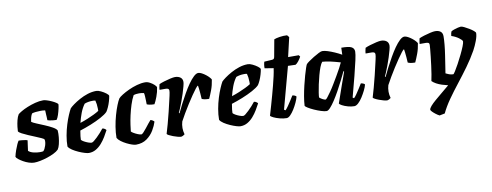

<svg xmlns="http://www.w3.org/2000/svg" viewBox="-80 -1043 4109 1604"><g transform="rotate(-10 1975.0 -241.0)"><path d="M137 0Q117 0 92.5 -8Q68 -16 46 -28.5Q24 -41 8.5 -53.5Q-7 -66 -10 -75Q-4 -102 5.5 -129Q15 -156 24.5 -176.5Q34 -197 40 -204Q48 -204 64.5 -202.5Q81 -201 95.5 -198.5Q110 -196 114 -193Q111 -179 108.5 -154.5Q106 -130 102 -106Q118 -91 146 -84.5Q174 -78 198 -78Q205 -78 212.5 -78.5Q220 -79 226 -80Q234 -86 240 -98Q246 -110 250.5 -124Q255 -138 256.5 -152Q258 -166 255 -176Q253 -181 232.5 -190.5Q212 -200 183.5 -211.5Q155 -223 126 -235.5Q97 -248 75 -259.5Q53 -271 47 -281Q47 -293 50 -319Q53 -345 60 -373.5Q67 -402 79 -421Q88 -429 110 -442Q132 -455 163.5 -468Q195 -481 231 -490.5Q267 -500 301 -500Q311 -500 330.5 -494Q350 -488 370.5 -478.5Q391 -469 405.5 -459.5Q420 -450 420 -444Q420 -435 414.5 -409.5Q409 -384 400.5 -358Q392 -332 382 -319Q372 -319 355.5 -320.5Q339 -322 324 -325Q309 -328 306 -330Q306 -345 305 -356.5Q304 -368 303.5 -381Q303 -394 302 -414Q293 -416 282.5 -416.5Q272 -417 264 -417Q243 -417 221.5 -414.5Q200 -412 190 -408Q182 -395 177.5 -379.5Q173 -364 170 -340Q182 -331 212.5 -318.5Q243 -306 277.5 -291.5Q312 -277 340 -261.5Q368 -246 376 -231Q378 -204 375 -173.5Q372 -143 365.5 -116Q359 -89 348 -73Q333 -58 306.5 -45Q280 -32 249.5 -22Q219 -12 189 -6Q159 0 137 0Z M600 0Q589 0 565.5 -7Q542 -14 515 -26Q488 -38 465 -53Q442 -68 433 -84Q433 -128 441.5 -175.5Q450 -223 463.5 -266.5Q477 -310 491.5 -343.5Q506 -377 516 -394Q526 -405 550 -422.5Q574 -440 606.5 -458Q639 -476 676 -488Q713 -500 750 -500Q766 -500 789 -489Q812 -478 830.5 -464Q849 -450 850 -441Q847 -421 839.5 -395.5Q832 -370 822 -348Q812 -326 803 -313Q785 -294 744.5 -272Q704 -250 655.5 -230.5Q607 -211 562 -197Q556 -164 555 -150.5Q554 -137 553 -120Q559 -112 575 -103Q591 -94 609 -87.5Q627 -81 638 -81Q645 -81 657.5 -90.5Q670 -100 686 -115.5Q702 -131 717.5 -148Q733 -165 746 -182Q755 -182 765.5 -175Q776 -168 778 -163Q765 -138 748 -109.5Q731 -81 709 -56Q687 -31 660 -15.5Q633 0 600 0ZM574 -260Q608 -271 638 -283.5Q668 -296 694 -308.5Q720 -321 738 -333Q738 -338 738 -343.5Q738 -349 738 -354Q738 -372 735.5 -390Q733 -408 729 -422Q722 -424 716 -424Q710 -424 703 -424Q686 -424 669 -421Q652 -418 637 -412Q614 -381 599 -341Q584 -301 574 -260Z M1000 0Q988 0 967 -7Q946 -14 922 -26Q898 -38 878 -53Q858 -68 849 -84Q849 -128 857 -177Q865 -226 878 -272Q891 -318 905 -353Q919 -388 930 -405Q939 -416 964.5 -432Q990 -448 1023.5 -463.5Q1057 -479 1094 -489.5Q1131 -500 1164 -500Q1184 -500 1204.5 -489Q1225 -478 1240 -464Q1255 -450 1256 -441Q1251 -403 1236.5 -364.5Q1222 -326 1210 -306Q1188 -306 1170 -309.5Q1152 -313 1146 -317Q1146 -325 1145.5 -344.5Q1145 -364 1144 -384Q1143 -404 1140 -413Q1130 -416 1118.5 -417Q1107 -418 1099 -418Q1087 -418 1074.5 -416.5Q1062 -415 1052 -411Q1034 -378 1020.5 -335.5Q1007 -293 997.5 -250.5Q988 -208 983 -172Q978 -136 976 -116Q982 -109 997.5 -100Q1013 -91 1030.5 -84Q1048 -77 1059 -77Q1066 -77 1078 -90Q1090 -103 1104.5 -121Q1119 -139 1132 -156Q1145 -173 1154 -182Q1164 -180 1173 -174Q1182 -168 1185 -163Q1175 -130 1152.5 -92Q1130 -54 1092.5 -27Q1055 0 1000 0Z M1383 0Q1372 0 1353.5 -5Q1335 -10 1316 -17Q1297 -24 1283 -31.5Q1269 -39 1267 -44Q1277 -76 1290 -123.5Q1303 -171 1316 -224Q1329 -277 1339 -322Q1343 -340 1346.5 -354.5Q1350 -369 1351.5 -380.5Q1353 -392 1353 -397Q1353 -408 1345.5 -412.5Q1338 -417 1322 -417H1273Q1273 -429 1276 -442.5Q1279 -456 1281 -464Q1295 -471 1322.5 -479.5Q1350 -488 1377 -494Q1404 -500 1417 -500Q1445 -500 1463 -487Q1481 -474 1481 -448Q1481 -436 1474 -410Q1467 -384 1457 -352Q1447 -320 1435 -288.5Q1423 -257 1413 -232.5Q1403 -208 1398 -199L1403 -195Q1419 -230 1440 -270.5Q1461 -311 1484 -351.5Q1507 -392 1530.5 -425.5Q1554 -459 1576 -479.5Q1598 -500 1615 -500Q1628 -500 1645 -491Q1662 -482 1678 -469.5Q1694 -457 1705 -444.5Q1716 -432 1718 -426Q1711 -378 1696 -338.5Q1681 -299 1668 -271Q1643 -271 1627.5 -274.5Q1612 -278 1606 -282Q1605 -305 1603 -328Q1601 -351 1599 -369.5Q1597 -388 1595 -396Q1589 -396 1574 -376.5Q1559 -357 1537.5 -326Q1516 -295 1493 -258.5Q1470 -222 1449 -186.5Q1428 -151 1414 -124Q1410 -111 1408 -97Q1406 -83 1406 -69Q1406 -56 1408 -42.5Q1410 -29 1414 -15Q1408 -10 1399.5 -5.5Q1391 -1 1383 0Z M1886 0Q1875 0 1851.5 -7Q1828 -14 1801 -26Q1774 -38 1751 -53Q1728 -68 1719 -84Q1719 -128 1727.5 -175.5Q1736 -223 1749.5 -266.5Q1763 -310 1777.5 -343.5Q1792 -377 1802 -394Q1812 -405 1836 -422.5Q1860 -440 1892.5 -458Q1925 -476 1962 -488Q1999 -500 2036 -500Q2052 -500 2075 -489Q2098 -478 2116.5 -464Q2135 -450 2136 -441Q2133 -421 2125.5 -395.5Q2118 -370 2108 -348Q2098 -326 2089 -313Q2071 -294 2030.5 -272Q1990 -250 1941.5 -230.5Q1893 -211 1848 -197Q1842 -164 1841 -150.5Q1840 -137 1839 -120Q1845 -112 1861 -103Q1877 -94 1895 -87.5Q1913 -81 1924 -81Q1931 -81 1943.5 -90.5Q1956 -100 1972 -115.5Q1988 -131 2003.5 -148Q2019 -165 2032 -182Q2041 -182 2051.5 -175Q2062 -168 2064 -163Q2051 -138 2034 -109.5Q2017 -81 1995 -56Q1973 -31 1946 -15.5Q1919 0 1886 0ZM1860 -260Q1894 -271 1924 -283.5Q1954 -296 1980 -308.5Q2006 -321 2024 -333Q2024 -338 2024 -343.5Q2024 -349 2024 -354Q2024 -372 2021.5 -390Q2019 -408 2015 -422Q2008 -424 2002 -424Q1996 -424 1989 -424Q1972 -424 1955 -421Q1938 -418 1923 -412Q1900 -381 1885 -341Q1870 -301 1860 -260Z M2278 0Q2251 0 2220.5 -8Q2190 -16 2168.5 -26.5Q2147 -37 2144 -44Q2156 -84 2168 -126Q2180 -168 2191.5 -209.5Q2203 -251 2213 -290Q2223 -329 2231 -364.5Q2239 -400 2243 -430L2168 -442Q2168 -461 2170.5 -476Q2173 -491 2176 -497L2242 -501Q2253 -502 2257.5 -507Q2262 -512 2264 -524L2290 -666Q2306 -673 2337.5 -678Q2369 -683 2401 -681L2416 -663L2378 -500H2468L2478 -487Q2469 -469 2454.5 -450.5Q2440 -432 2428 -426L2364 -428L2268 -73L2280 -66Q2290 -76 2304.5 -96.5Q2319 -117 2333 -139.5Q2347 -162 2357 -178Q2367 -178 2377.5 -173Q2388 -168 2390 -163Q2385 -142 2372.5 -114.5Q2360 -87 2343.5 -60.5Q2327 -34 2310 -17Q2293 0 2278 0Z M2617 0Q2600 0 2571.5 -9Q2543 -18 2514 -31Q2485 -44 2465 -56.5Q2445 -69 2443 -75Q2445 -112 2452.5 -155.5Q2460 -199 2470.5 -243Q2481 -287 2491.5 -324Q2502 -361 2510.5 -385.5Q2519 -410 2522 -414Q2527 -421 2546.5 -435Q2566 -449 2590.5 -464Q2615 -479 2636 -489.5Q2657 -500 2667 -500Q2686 -500 2712.5 -491.5Q2739 -483 2769 -470Q2799 -457 2827 -441L2829 -500Q2893 -500 2915.5 -487.5Q2938 -475 2938 -448Q2938 -427 2927 -376.5Q2916 -326 2896.5 -249.5Q2877 -173 2850 -73L2861 -66Q2872 -76 2885.5 -96Q2899 -116 2913.5 -138.5Q2928 -161 2938 -178Q2947 -178 2958 -173Q2969 -168 2971 -163Q2966 -142 2952.5 -114.5Q2939 -87 2922 -60.5Q2905 -34 2886.5 -17Q2868 0 2852 0Q2826 0 2798 -8Q2770 -16 2750.5 -26.5Q2731 -37 2728 -44L2778 -188Q2785 -207 2790.5 -223Q2796 -239 2803 -257.5Q2810 -276 2818 -301L2813 -304Q2797 -270 2776.5 -229Q2756 -188 2733.5 -147.5Q2711 -107 2689 -73.5Q2667 -40 2648.5 -20Q2630 0 2617 0ZM2625 -96Q2630 -96 2642.5 -112Q2655 -128 2673 -153.5Q2691 -179 2710 -211Q2729 -243 2748 -275Q2767 -307 2781.5 -334.5Q2796 -362 2804 -380Q2752 -395 2717.5 -402.5Q2683 -410 2652 -412Q2641 -400 2630 -371.5Q2619 -343 2609 -306Q2599 -269 2591 -231.5Q2583 -194 2578.5 -164.5Q2574 -135 2574 -123Q2584 -113 2600.5 -104.5Q2617 -96 2625 -96Z M3131 0Q3120 0 3101.5 -5Q3083 -10 3064 -17Q3045 -24 3031 -31.5Q3017 -39 3015 -44Q3025 -76 3038 -123.5Q3051 -171 3064 -224Q3077 -277 3087 -322Q3091 -340 3094.5 -354.5Q3098 -369 3099.5 -380.5Q3101 -392 3101 -397Q3101 -408 3093.5 -412.5Q3086 -417 3070 -417H3021Q3021 -429 3024 -442.5Q3027 -456 3029 -464Q3043 -471 3070.5 -479.5Q3098 -488 3125 -494Q3152 -500 3165 -500Q3193 -500 3211 -487Q3229 -474 3229 -448Q3229 -436 3222 -410Q3215 -384 3205 -352Q3195 -320 3183 -288.5Q3171 -257 3161 -232.5Q3151 -208 3146 -199L3151 -195Q3167 -230 3188 -270.5Q3209 -311 3232 -351.5Q3255 -392 3278.5 -425.5Q3302 -459 3324 -479.5Q3346 -500 3363 -500Q3376 -500 3393 -491Q3410 -482 3426 -469.5Q3442 -457 3453 -444.5Q3464 -432 3466 -426Q3459 -378 3444 -338.5Q3429 -299 3416 -271Q3391 -271 3375.5 -274.5Q3360 -278 3354 -282Q3353 -305 3351 -328Q3349 -351 3347 -369.5Q3345 -388 3343 -396Q3337 -396 3322 -376.5Q3307 -357 3285.5 -326Q3264 -295 3241 -258.5Q3218 -222 3197 -186.5Q3176 -151 3162 -124Q3158 -111 3156 -97Q3154 -83 3154 -69Q3154 -56 3156 -42.5Q3158 -29 3162 -15Q3156 -10 3147.5 -5.5Q3139 -1 3131 0Z M3540 200Q3524 192 3508 179.5Q3492 167 3481.5 156Q3471 145 3471 140Q3471 128 3487.5 109Q3504 90 3531.5 66.5Q3559 43 3590.5 17Q3622 -9 3654 -36Q3628 -42 3603 -50Q3578 -58 3557 -69.5Q3536 -81 3522 -95Q3527 -116 3532.5 -150Q3538 -184 3543 -222.5Q3548 -261 3552 -297.5Q3556 -334 3558.5 -360.5Q3561 -387 3561 -396Q3561 -409 3553 -413Q3545 -417 3531 -417H3479Q3479 -422 3480.5 -432Q3482 -442 3484 -451.5Q3486 -461 3487 -464Q3502 -471 3529 -479.5Q3556 -488 3583 -494Q3610 -500 3624 -500Q3653 -500 3670 -487Q3687 -474 3687 -446Q3687 -416 3683 -374Q3679 -332 3672 -287Q3665 -242 3659 -202.5Q3653 -163 3649 -138Q3659 -133 3671 -128Q3683 -123 3694 -121Q3705 -119 3712 -119Q3716 -119 3730 -141Q3744 -163 3762.5 -197Q3781 -231 3799 -268Q3817 -305 3828.5 -334Q3840 -363 3840 -375Q3840 -381 3832.5 -389Q3825 -397 3812 -406.5Q3799 -416 3783 -424Q3767 -432 3751 -437Q3751 -445 3754 -458Q3757 -471 3759 -474Q3767 -480 3784 -486Q3801 -492 3818 -496Q3835 -500 3842 -500Q3852 -500 3870.5 -491Q3889 -482 3910 -469.5Q3931 -457 3945.5 -444.5Q3960 -432 3960 -426Q3960 -400 3945.5 -361Q3931 -322 3911 -285Q3875 -221 3830 -159Q3785 -97 3738.5 -38Q3692 21 3651.5 78.5Q3611 136 3585 191Z"/></g></svg>

Font: Texturina 12pt ExtraBold
Style: Italic
Weight: 800
Italic angle: -11°
Designer: Guillermo Torres Carreño
Foundry: Omnibus-Type
Version: Version 1.002